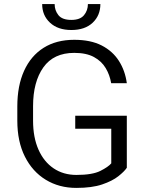

<svg xmlns="http://www.w3.org/2000/svg" viewBox="-20 -917 723 947"><path d="M605.5 -346.2V-89.4Q592.8 -70.8 563.5 -47.6Q534.2 -24.4 483.9 -7.3Q433.6 9.8 356.4 9.8Q271.5 9.8 205.8 -30.3Q140.1 -70.3 102.8 -144.5Q65.4 -218.8 65.4 -321.8V-392.1Q65.4 -494.1 98.9 -567.9Q132.3 -641.6 195.1 -681.2Q257.8 -720.7 346.2 -720.7Q426.8 -720.7 481.2 -692.9Q535.6 -665 566.4 -616.7Q597.2 -568.4 605.5 -506.8H528.3Q521.5 -547.4 501.2 -581.3Q481 -615.2 443.4 -635.7Q405.8 -656.2 346.2 -656.2Q244.6 -656.2 193.8 -584.7Q143.1 -513.2 143.1 -393.1V-321.8Q143.1 -239.3 169.7 -179.2Q196.3 -119.1 244.4 -86.7Q292.5 -54.2 356.9 -54.2Q435.5 -54.2 474.9 -74Q514.2 -93.8 528.8 -111.3V-282.2H351.1V-346.2ZM413.6 -897H475.1Q475.1 -840.8 437 -804.9Q398.9 -769 332 -769Q265.6 -769 226.8 -804.9Q188 -840.8 188 -897H249.5Q249.5 -865.7 268.1 -842.3Q286.6 -818.8 332 -818.8Q375.5 -818.8 394.5 -842.3Q413.6 -865.7 413.6 -897Z"/></svg>

Font: Vazirmatn UI Light
Style: Regular
Weight: 300
Designer: Saber Rastikerdar
Foundry: Saber Rastikerdar
Version: Version 33.003